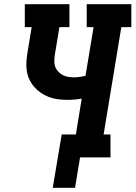

<svg xmlns="http://www.w3.org/2000/svg" viewBox="-20 -755 650 921"><path d="M233 146 276 -110H344L372 -282Q355 -279 337.5 -277.5Q320 -276 302 -276Q280 -276 257 -279Q234 -282 213.5 -290Q193 -298 175 -310.5Q157 -323 143 -339.5Q129 -356 120 -376Q111 -396 108 -418.5Q105 -441 107 -464Q109 -487 113 -510L132 -625H99V-735H313V-625H265L243 -492Q241 -478 240.5 -463Q240 -448 244.5 -435.5Q249 -423 258.5 -412.5Q268 -402 280 -395.5Q292 -389 306 -386.5Q320 -384 334 -384Q348 -384 362 -386Q376 -388 390 -391L429 -625H396V-735H610V-625H562L477 -110H510V0H364L340 146Z"/></svg>

Font: Iosevka Curly Slab XBdEx
Style: Italic
Weight: 800
Width: 7
Italic angle: -9°
Monospace: yes
Designer: Belleve Invis
Foundry: Belleve Invis
Version: Version 11.1.0; ttfautohint (v1.8.3)